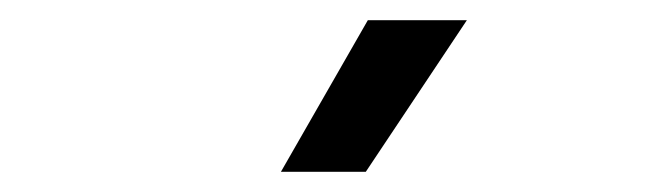

<svg xmlns="http://www.w3.org/2000/svg" viewBox="-20 -734 640 190"><path d="M258 -564 344 -714H442L342 -564Z"/></svg>

Font: SUSE
Style: Regular
Weight: 400
Designer: Rene Bieder
Foundry: SUSE
Version: Version 1.000